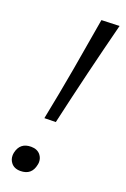

<svg xmlns="http://www.w3.org/2000/svg" viewBox="-145 -782 550 841"><g transform="rotate(20 129.5 -362.0)"><path d="M87.5 -243Q112.5 -367 134 -489.2Q155.5 -611.5 175.5 -732L259 -735Q228 -614 198.2 -491Q168.5 -368 140.5 -244ZM67.5 10.5Q37.5 10.5 23 -9.5Q12.5 -23.5 12.5 -41.5Q12.5 -48 14 -55.5Q25 -105.5 76.5 -105.5Q105.5 -105.5 120.5 -86.5Q131.5 -72.5 131.5 -54.5Q131.5 -48 130 -41.5Q120 10.5 67.5 10.5Z"/></g></svg>

Font: Heraclito Light
Style: Italic
Weight: 300
Italic angle: -12°
Designer: Kostas Bartsokas (font) & Cristiano Sobral (main changes)
Foundry: Kostas Bartsokas (font) & Cristiano Sobral (main changes)
Version: Version 1.00;July 8, 2020;FontCreator 13.0.0.2655 64-bit